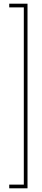

<svg xmlns="http://www.w3.org/2000/svg" viewBox="-20 -820 229 1040"><path d="M129 200V-800H30V-780H109V180H30V200Z"/></svg>

Font: Big Shoulders Stencil Display Thin
Style: Regular
Weight: 100
Designer: Patric King
Foundry: XO Type Co
Version: Version 1.000